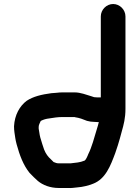

<svg xmlns="http://www.w3.org/2000/svg" viewBox="-20 -749 696 958"><path d="M332 66H274C262.3 66 258 63.4 249 60H248L235 47C219.5 33.2 208.6 18.6 200 -3L191 -30C188.3 -38.7 185 -49.7 181 -63C176.3 -80.6 176.5 -91.4 173 -107V-116C173 -127.6 180.1 -136.4 183 -145C183.7 -145 184 -145.3 184 -146C196.9 -152.4 209.6 -156.3 225 -158C246.2 -161.5 268.5 -165 291 -165H352C352.7 -165 353.7 -164.7 355 -164C377 -160.9 394.3 -153.9 414 -146C426 -142.7 437.3 -141 448 -141C454 -140.3 459.7 -140 465 -140H473L469 -124L463 -104C449.8 -61 439.1 -17.2 420 21C418.6 25.1 407.7 53 400 53C380 61.6 357.3 63.2 332 66ZM544.5 -729C511 -729 483 -700.3 483 -667V-263H465C461 -263 456.7 -263.3 452 -264H450L435 -269C410.5 -276 382.6 -288 352 -288H292C282 -288 272 -287.3 262 -286L236 -284C187.5 -277.5 145.5 -267.6 113 -246C78.3 -220 53 -175.6 50 -119C50 -108.3 50.7 -98.3 52 -89C55.5 -67.7 56.4 -52.6 63 -29C78 26.1 96.3 74.6 127 113C139.7 127 155.4 141.8 169 154C194.1 174.7 230.1 189 274 189H318C336.8 190.2 348.5 187.6 366 186C393.8 184 421 176.8 444 168C507.1 144 531.4 77.8 555 15L568 -24C574.6 -47.1 581.8 -68.6 587 -91C597.5 -127.9 606 -160.1 606 -206V-667C606 -700.3 578 -729 544.5 -729Z"/></svg>

Font: Smoothie
Style: Regular
Weight: 400
Foundry: Cannot Into Space Fonts
Version: Version 0.8